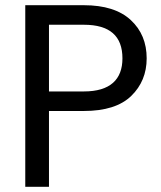

<svg xmlns="http://www.w3.org/2000/svg" viewBox="-20 -717 619 737"><path d="M168 0V-291H302C383 -291 444 -310 484 -349C523 -387 543 -435 543 -493C543 -553 523 -602 482 -640C441 -678 381 -697 302 -697H77V0ZM302 -622C401 -622 450 -579 450 -493C450 -412 403 -366 302 -366H168V-622Z"/></svg>

Font: Poppins
Style: Regular
Weight: 400
Designer: Ninad Kale (Devanagari), Jonny Pinhorn (Latin)
Foundry: Indian Type Foundry
Version: 4.004